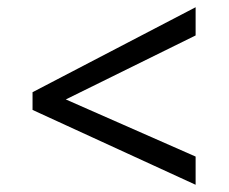

<svg xmlns="http://www.w3.org/2000/svg" viewBox="-20 -588 632 531"><path d="M70 -284V-333L521 -568V-490L162 -313L521 -155V-77Z"/></svg>

Font: utelugu15
Style: Book
Weight: 400
Designer: Jelle Bosma - Monotype Design Team
Foundry: Monotype Imaging Inc.
Version: Version 2.003